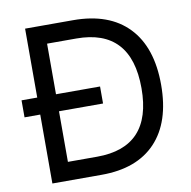

<svg xmlns="http://www.w3.org/2000/svg" viewBox="-79 -789 861 867"><g transform="rotate(-10 351.0 -355.0)"><path d="M92 0V-710H312Q477 -710 565 -618Q653 -526 653 -354Q653 -183 566.5 -91.5Q480 0 318 0ZM178 -84H312Q563 -84 563 -354Q563 -626 312 -626H178ZM20 -316V-394H380V-316Z"/></g></svg>

Font: Geist
Style: Regular
Weight: 400
Designer: Basement.studio, Andrés Briganti, Mateo Zaragoza
Foundry: Basement.studio, Vercel, Andrés Briganti, Guido Ferreyra, Mateo Zaragoza
Version: Version 1.401